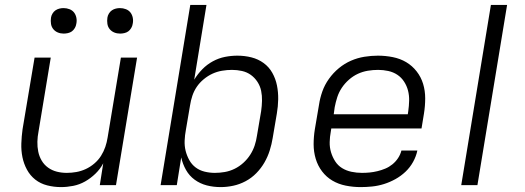

<svg xmlns="http://www.w3.org/2000/svg" viewBox="-20 -755 2140 783"><path d="M229 8Q200 8 172.5 1Q145 -6 124 -22.5Q103 -39 90 -63Q77 -87 71.5 -114Q66 -141 67 -170Q68 -199 72 -228L121 -520H187L137 -218Q133 -198 132.5 -177Q132 -156 136 -136.5Q140 -117 150 -100Q160 -83 176 -71.5Q192 -60 211.5 -55Q231 -50 252 -50Q272 -50 291.5 -53.5Q311 -57 329.5 -65.5Q348 -74 364.5 -88Q381 -102 392 -119.5Q403 -137 409.5 -156Q416 -175 419 -195L473 -520H539L453 0H387L401 -89Q389 -66 369.5 -47Q350 -28 327 -15Q304 -2 278.5 3Q253 8 229 8ZM470 -618Q457 -618 446 -622.5Q435 -627 427.5 -636Q420 -645 418 -657.5Q416 -670 418 -683Q419 -691 424 -699.5Q429 -708 436.5 -713Q444 -718 452.5 -720Q461 -722 469 -722Q482 -722 493.5 -717.5Q505 -713 512 -704Q519 -695 521.5 -682.5Q524 -670 521 -657Q520 -649 515 -640.5Q510 -632 503 -627Q496 -622 487 -620Q478 -618 470 -618ZM240 -618Q227 -618 216 -622.5Q205 -627 197.5 -636Q190 -645 188 -657.5Q186 -670 188 -683Q189 -691 194 -699.5Q199 -708 206.5 -713Q214 -718 222.5 -720Q231 -722 239 -722Q252 -722 263.5 -717.5Q275 -713 282 -704Q289 -695 291.5 -682.5Q294 -670 291 -657Q290 -649 285 -640.5Q280 -632 273 -627Q266 -622 257 -620Q248 -618 240 -618Z M880 8Q850 8 823 1Q796 -6 774 -22Q752 -38 738.5 -62Q725 -86 719 -113L701 0H635L756 -735H822L772 -430Q786 -453 805 -472.5Q824 -492 848 -505Q872 -518 897.5 -523Q923 -528 948 -528Q978 -528 1005.5 -521Q1033 -514 1055 -498Q1077 -482 1090.5 -458Q1104 -434 1109.5 -406.5Q1115 -379 1114.5 -350Q1114 -321 1109 -292L1092 -192Q1088 -167 1080 -141.5Q1072 -116 1058.5 -92.5Q1045 -69 1025.5 -49Q1006 -29 981.5 -16Q957 -3 931 2.5Q905 8 880 8ZM856 -50Q876 -50 896.5 -53.5Q917 -57 936.5 -66.5Q956 -76 972.5 -91Q989 -106 1000.5 -124Q1012 -142 1018.5 -161.5Q1025 -181 1028 -202L1045 -302Q1048 -323 1048.5 -344Q1049 -365 1045 -384.5Q1041 -404 1030 -421Q1019 -438 1003 -449.5Q987 -461 967 -465.5Q947 -470 926 -470Q906 -470 885.5 -466.5Q865 -463 846.5 -454.5Q828 -446 811 -432Q794 -418 782.5 -401Q771 -384 764.5 -364.5Q758 -345 755 -325L738 -225Q734 -204 733 -182Q732 -160 737 -140Q742 -120 752 -102Q762 -84 778 -72Q794 -60 814.5 -55Q835 -50 856 -50Z M1451 8Q1420 8 1390 2Q1360 -4 1335.5 -18.5Q1311 -33 1293.5 -56Q1276 -79 1267.5 -107.5Q1259 -136 1259 -166.5Q1259 -197 1264 -228L1281 -328Q1285 -355 1294.5 -382Q1304 -409 1321.5 -433.5Q1339 -458 1362 -477Q1385 -496 1411.5 -507.5Q1438 -519 1466 -523.5Q1494 -528 1521 -528Q1552 -528 1582 -522Q1612 -516 1636.5 -501.5Q1661 -487 1679 -464Q1697 -441 1705.5 -413Q1714 -385 1714 -354Q1714 -323 1709 -292L1699 -231H1331L1329 -218Q1325 -197 1324.5 -175.5Q1324 -154 1330 -134Q1336 -114 1347 -97Q1358 -80 1375 -69.5Q1392 -59 1413 -54.5Q1434 -50 1456 -50Q1472 -50 1487.5 -51.5Q1503 -53 1519.5 -57Q1536 -61 1551.5 -67.5Q1567 -74 1580.5 -85Q1594 -96 1603.5 -110.5Q1613 -125 1617 -141H1682Q1677 -117 1664.5 -94.5Q1652 -72 1633.5 -54.5Q1615 -37 1592.5 -24.5Q1570 -12 1546 -4.5Q1522 3 1498 5.5Q1474 8 1451 8ZM1643 -289 1645 -302Q1648 -323 1648.5 -344.5Q1649 -366 1644 -385.5Q1639 -405 1628 -422Q1617 -439 1600.5 -450Q1584 -461 1563.5 -465.5Q1543 -470 1522 -470Q1501 -470 1480 -466.5Q1459 -463 1439.5 -454Q1420 -445 1403 -430Q1386 -415 1374 -397Q1362 -379 1355.5 -359Q1349 -339 1345 -318L1341 -289Z M1861 0 1982 -735H2048L1927 0Z"/></svg>

Font: Iosevka Aile Light Oblique
Style: Regular
Weight: 300
Italic angle: -9°
Designer: Belleve Invis
Foundry: Belleve Invis
Version: Version 31.1.0; ttfautohint (v1.8.4)